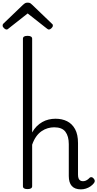

<svg xmlns="http://www.w3.org/2000/svg" viewBox="-68 -1420 739 1457"><path d="M546 17Q523 17 505.5 10.5Q488 4 476.5 -9Q465 -22 459.5 -41Q454 -60 454 -84V-326Q454 -386 428.5 -420Q403 -454 343 -454Q319 -454 294.5 -447Q270 -440 247.5 -424.5Q225 -409 207 -384Q189 -359 176 -322V-7Q176 4 167 9.5Q158 15 141 15Q123 15 114.5 9.5Q106 4 106 -7V-1126Q106 -1137 114.5 -1142.5Q123 -1148 141 -1148Q158 -1148 167 -1142.5Q176 -1137 176 -1126V-415Q191 -442 210.5 -461.5Q230 -481 253 -494Q276 -507 301.5 -513Q327 -519 353 -519Q403 -519 441 -500Q479 -481 501.5 -440.5Q524 -400 524 -334V-95Q524 -78 528 -67Q532 -56 540.5 -50.5Q549 -45 561 -45Q571 -45 579.5 -48Q588 -51 596.5 -57Q605 -63 612 -71Q619 -77 627.5 -75.5Q636 -74 643 -65Q650 -57 651 -49Q652 -41 646 -32Q635 -17 619 -6Q603 5 584 11Q565 17 546 17ZM-19 -1196Q-27 -1196 -37.5 -1206Q-48 -1216 -48 -1225Q-48 -1228 -47.5 -1231.5Q-47 -1235 -43 -1240L107 -1384Q114 -1390 121 -1395Q128 -1400 142 -1400Q156 -1400 163 -1395Q170 -1390 176 -1384L327 -1239Q332 -1235 332.5 -1231.5Q333 -1228 333 -1225Q333 -1216 322.5 -1206Q312 -1196 304 -1196Q298 -1196 294 -1199Q290 -1202 283 -1207L142 -1318L1 -1207Q-4 -1202 -8.5 -1199Q-13 -1196 -19 -1196Z"/></svg>

Font: Playwrite CL Light
Style: Regular
Weight: 300
Designer: Veronika Burian, José Scaglione
Foundry: TypeTogether
Version: Version 1.002